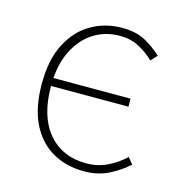

<svg xmlns="http://www.w3.org/2000/svg" viewBox="-82 -564 610 649"><g transform="rotate(15 223.0 -239.0)"><path d="M268 12Q206 12 157.5 -15.5Q109 -43 81.5 -98.5Q54 -154 54 -238Q54 -323 83.5 -379Q113 -435 161.5 -462.5Q210 -490 268 -490Q318 -490 351 -471.5Q384 -453 408 -430L388 -408Q364 -431 335 -446.5Q306 -462 268 -462Q216 -462 175 -435.5Q134 -409 110 -359Q86 -309 86 -238Q86 -132 135 -74Q184 -16 268 -16Q309 -16 343 -33Q377 -50 402 -74L420 -52Q390 -25 352.5 -6.5Q315 12 268 12ZM72 -238V-266H357V-238Z"/></g></svg>

Font: Source Sans 3 VF
Style: Regular
Weight: 200
Designer: Paul D. Hunt
Foundry: Adobe
Version: Version 3.046;hotconv 1.0.118;makeotfexe 2.5.65603